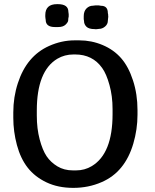

<svg xmlns="http://www.w3.org/2000/svg" viewBox="-20 -888 742 917"><path d="M155.8 -359.9V-335.4Q155.8 -273.9 169.4 -222.4Q183.1 -170.9 202.6 -141.8Q222.2 -112.8 254.2 -93.5Q286.1 -74.2 328.1 -74.2H343.8Q384.3 -74.2 418.5 -94.7Q517.6 -154.3 517.6 -342.8V-367.2Q517.6 -429.2 502.9 -481.9Q488.3 -535.2 467.8 -563.5Q421.9 -627.9 338.9 -627.9H331.1Q288.6 -627.9 253.9 -607.4Q155.8 -548.8 155.8 -359.9ZM196.3 -815.9Q196.3 -868.2 252.4 -868.2H256.3Q306.6 -868.2 306.6 -831.5L308.1 -820.3V-809.1Q305.7 -799.3 305.7 -791Q305.7 -782.7 293.7 -770.8Q281.7 -758.8 257.8 -758.8H242.2Q198.2 -758.8 198.2 -793.5Q197.3 -796.4 197.3 -798.8L196.3 -808.1ZM496.6 -804.2 495.1 -789.1Q495.1 -772.5 481.7 -761.2Q468.3 -750 452.6 -750L440.4 -748.5H434.1L432.1 -749Q404.3 -749 392.8 -760.5Q381.3 -772 381.3 -787.6L379.9 -796.9V-810.5Q379.9 -834.5 393.1 -847.7Q406.2 -860.8 424.3 -860.8L436.5 -862.3H451.2L462.4 -860.4Q495.1 -860.4 495.1 -825.7L496.6 -817.9Q496.6 -815.9 496.6 -814L497.1 -808.1V-806.2ZM636.7 -362.3V-339.8Q636.7 -270.5 616.7 -202.1Q576.7 -65.9 465.3 -18.1Q402.8 9.3 330.1 9.3Q257.3 9.3 201.9 -17.1Q146.5 -43.5 112.3 -87.2Q78.1 -130.9 60.8 -195.3Q43.5 -259.8 43.5 -325.2V-347.7Q43.5 -349.1 43.5 -351.1Q43.5 -424.3 65.4 -491.2Q107.4 -620.6 214.4 -668.5Q274.4 -695.3 336.4 -695.3H358.9Q417 -695.3 470.2 -672.9Q523.4 -650.4 558.6 -610.1Q593.8 -569.8 615.2 -503.9Q636.7 -438 636.7 -362.3Z"/></svg>

Font: Averia Gruesa Libre
Style: Regular
Weight: 400
Italic angle: -1.70001°
Version: Version 1.002